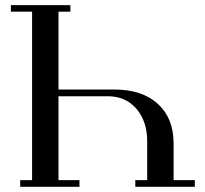

<svg xmlns="http://www.w3.org/2000/svg" viewBox="-20 -722 793 742"><path d="M22 -676.8V-702.1H252V-676.8H206.1V-376H421.9Q529.3 -376 590.1 -320.6Q650.9 -265.1 650.9 -168V-25.9H732.9V0H502.9V-25.9H548.8V-176.8Q548.8 -252.9 507.3 -301.5Q465.8 -350.1 396 -350.1H206.1V-25.9H287.1V0H58.1V-25.9H104V-676.8Z"/></svg>

Font: Dehuti
Style: Bold
Weight: 700
Version: Version 1.2